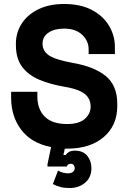

<svg xmlns="http://www.w3.org/2000/svg" viewBox="-20 -734 652 966"><path d="M330 212Q302 212 282.5 206.5Q263 201 246 192L272 124Q295 138 322 138Q337 138 346.5 131Q356 124 356 112Q356 103 351 96.5Q346 90 336 90Q320 90 316 104H219V92L237 6Q137 -14 86.5 -81.5Q36 -149 36 -242V-272H168V-248Q168 -185 205 -147.5Q242 -110 318 -110Q378 -110 407 -136Q436 -162 436 -198Q436 -221 425 -240.5Q414 -260 385 -274.5Q356 -289 302 -298Q232 -310 177.5 -333Q123 -356 91.5 -397.5Q60 -439 60 -508V-514Q60 -571 90 -616.5Q120 -662 174.5 -688Q229 -714 302 -714Q385 -714 442 -684Q499 -654 528.5 -604.5Q558 -555 558 -498V-462H426V-486Q426 -528 393.5 -559Q361 -590 302 -590Q253 -590 223.5 -569.5Q194 -549 194 -514Q194 -478 225.5 -456Q257 -434 344 -418Q454 -399 512 -351.5Q570 -304 570 -212V-200Q570 -103 502 -44.5Q434 14 316 14H306L299 46H311Q316 37 327 30.5Q338 24 357 24Q398 24 419 50Q440 76 440 112Q440 158 408.5 185Q377 212 330 212Z"/></svg>

Font: Space Mono
Style: Bold
Weight: 700
Monospace: yes
Designer: Colophon Foundry + Benjamin Critton
Foundry: Colophon Foundry & Benjamin Critton
Version: Version 1.003; ttfautohint (v1.8.4.7-5d5b)